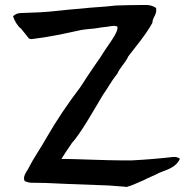

<svg xmlns="http://www.w3.org/2000/svg" viewBox="-20 -757 773 766"><path d="M32 -692C38 -674 49 -655 62 -644H63L95 -604C99 -602 99 -601 106 -601C108 -601 116 -602 121 -603C178 -610 239 -623 293 -635C322 -642 353 -641 381 -647L396 -649C410 -649 435 -658 448 -651C455 -629 411 -579 379 -526L358 -496C338 -467 319 -438 301 -410C250 -343 205 -276 167 -210C143 -167 115 -128 93 -85V-84C84 -70 69 -49 79 -34C88 -31 96 -28 105 -28L163 -27L253 -23L414 -17L479 -12L485 -11C508 -17 533 -30 555 -39C574 -49 593 -56 611 -65V-66C650 -81 681 -89 698 -123C693 -128 685 -131 673 -131C621 -125 564 -120 504 -117H473C404 -117 274 -123 234 -123H225C236 -141 245 -154 266 -185V-186C301 -221 364 -335 391 -379C408 -402 423 -432 448 -463C459 -488 478 -504 491 -530V-531C522 -572 561 -617 588 -666C588 -687 606 -699 603 -719V-725C593 -732 580 -737 565 -737H541C507 -737 475 -736 442 -735L403 -731C354 -728 326 -725 283 -721C242 -718 184 -710 141 -708L63 -705C49 -705 39 -699 32 -692ZM442 -735H443Z"/></svg>

Font: Vapor
Style: Lit
Weight: 300
Foundry: Cannot Into Space Fonts
Version: Version 0.179